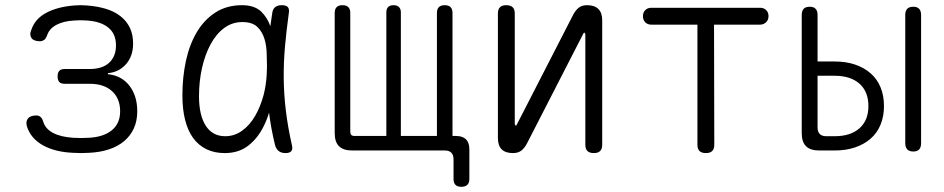

<svg xmlns="http://www.w3.org/2000/svg" viewBox="-20 -580 3640 740"><path d="M100 -463Q114 -507 158 -530.5Q202 -554 267 -559Q279 -560 290.5 -560Q302 -560 314 -559Q355 -556 388 -546Q421 -536 444.5 -517.5Q468 -499 480.5 -473Q493 -447 493 -412Q493 -364 466 -333Q439 -302 396 -298V-294Q448 -289 478.5 -250Q509 -211 509 -151Q509 -114 496 -85.5Q483 -57 459 -36.5Q435 -16 400.5 -4.5Q366 7 323 9Q308 10 292.5 10Q277 10 262 9Q192 6 145.5 -20Q99 -46 84 -92Q81 -102 82 -109.5Q83 -117 87.5 -123Q92 -129 100.5 -132Q109 -135 120 -135Q125 -135 129 -133.5Q133 -132 136 -129.5Q139 -127 141.5 -123Q144 -119 146 -113Q154 -84 184 -68Q214 -52 262 -49Q277 -48 292.5 -48Q308 -48 323 -49Q379 -52 411 -78Q443 -104 443 -151Q443 -200 412 -228.5Q381 -257 326 -257H230Q215 -257 208.5 -264Q202 -271 202 -286Q202 -300 208.5 -307Q215 -314 230 -314H325Q375 -314 401 -338.5Q427 -363 427 -405Q427 -450 397 -474Q367 -498 314 -501Q302 -502 290.5 -502Q279 -502 267 -501Q225 -499 197 -484Q169 -469 161 -442Q159 -437 156 -432.5Q153 -428 150 -426Q147 -424 143 -422.5Q139 -421 135 -421Q123 -421 114.5 -424Q106 -427 102 -432.5Q98 -438 97 -446Q96 -454 100 -463Z M846 10Q806 10 775.5 -5Q745 -20 724.5 -48Q704 -76 693.5 -117.5Q683 -159 683 -212Q683 -282 696.5 -345Q710 -408 738.5 -456Q767 -504 810.5 -532Q854 -560 913 -560Q960 -560 986 -536Q1010 -513 1022 -479Q1025 -503 1029 -528Q1031 -545 1040.5 -552.5Q1050 -560 1066 -560Q1083 -560 1089.5 -552.5Q1096 -545 1093 -528Q1084 -463 1078.5 -402Q1073 -341 1073.5 -280Q1074 -219 1081.5 -155.5Q1089 -92 1105 -21Q1109 -6 1103 2Q1097 10 1080.5 10Q1064 10 1054 2Q1044 -6 1040 -21Q1024 -87 1017 -146Q1009 -119 997 -95Q975 -49 938 -19.5Q901 10 846 10ZM848 -55Q884 -55 913.5 -76.5Q943 -98 963.5 -133.5Q984 -169 996 -214Q1006 -253 1008 -294Q1008 -309 1009 -324Q1009 -345 1008 -367Q1008 -401 999.5 -429.5Q991 -458 971.5 -476.5Q952 -495 914 -495Q875 -495 844 -472Q813 -449 791.5 -409Q770 -369 758.5 -317.5Q747 -266 747 -209Q747 -136 773 -95.5Q799 -55 848 -55Z M1758 140Q1743 140 1735.5 132.5Q1728 125 1728 110V34Q1728 17 1719.5 8.5Q1711 0 1694 0H1337Q1303 0 1286.5 -16.5Q1270 -33 1270 -67V-530Q1270 -545 1277.5 -552.5Q1285 -560 1300 -560Q1315 -560 1322.5 -552.5Q1330 -545 1330 -530V-73Q1330 -64 1334 -60Q1338 -56 1346 -56H1469V-532Q1469 -546 1476 -553Q1483 -560 1497 -560Q1510 -560 1517.5 -553Q1525 -546 1525 -532V-56H1664V-530Q1664 -545 1671.5 -552.5Q1679 -560 1694 -560Q1709 -560 1716.5 -552.5Q1724 -545 1724 -530V-56H1737Q1763 -56 1776 -43Q1789 -30 1789 -4V110Q1789 125 1781 132.5Q1773 140 1758 140Z M1899 -48V-528Q1899 -544 1907 -552Q1915 -560 1931 -560Q1948 -560 1956 -552Q1964 -544 1964 -528V-102Q1966 -96 1968 -96Q1970 -96 1970.5 -97.5Q1971 -99 1973 -102L2188 -521Q2197 -539 2209.5 -549.5Q2222 -560 2243 -560Q2271 -560 2286 -545.5Q2301 -531 2301 -502V-22Q2301 -6 2293 2Q2285 10 2269 10Q2252 10 2244 2Q2236 -6 2236 -22V-448Q2234 -454 2232 -454Q2230 -454 2229.5 -452.5Q2229 -451 2227 -448L2012 -29Q2003 -11 1990.5 -0.5Q1978 10 1957 10Q1928 10 1913.5 -4.5Q1899 -19 1899 -48Z M2668 -485H2490Q2476 -485 2467 -494Q2458 -503 2458 -518Q2458 -532 2467 -541Q2476 -550 2490 -550H2910Q2924 -550 2933 -541Q2942 -532 2942 -518Q2942 -503 2932.5 -494Q2923 -485 2909 -485H2732L2733 -22Q2733 -6 2725 2Q2717 10 2701 10Q2684 10 2676 2Q2668 -6 2668 -22Z M3131 -343H3197Q3241 -343 3276 -331Q3311 -319 3336 -297Q3361 -275 3374 -243Q3387 -211 3387 -171Q3387 -132 3374 -100Q3361 -68 3336 -46Q3311 -24 3276 -12Q3241 0 3197 0H3137Q3103 0 3086.5 -16.5Q3070 -33 3070 -67V-522Q3070 -538 3077.5 -546Q3085 -554 3101 -554Q3116 -554 3123.5 -546Q3131 -538 3131 -523ZM3131 -89Q3131 -72 3139.5 -63.5Q3148 -55 3165 -55H3197Q3258 -55 3292.5 -85.5Q3327 -116 3327 -171Q3327 -227 3292.5 -257.5Q3258 -288 3197 -288H3131ZM3530 -28Q3530 -12 3522.5 -4Q3515 4 3500 4Q3485 4 3477 -4Q3469 -12 3469 -28V-522Q3469 -538 3476.5 -546Q3484 -554 3500 -554Q3515 -554 3522.5 -546Q3530 -538 3530 -522Z"/></svg>

Font: Maple Mono ExtraLight
Style: Regular
Weight: 275
Monospace: yes
Designer: subframe7536
Version: Version 7.000